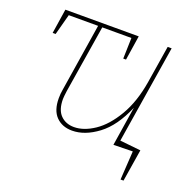

<svg xmlns="http://www.w3.org/2000/svg" viewBox="-119 -643 916 910"><g transform="rotate(20 338.5 -188.5)"><path d="M517 -28 622 -17 596 145H581L590 0L493 2L524 -196Q480 -92 414.5 -43Q349 6 285 6Q235 6 204.5 -25Q174 -56 174 -117Q174 -141 178 -162L232 -503H84L56 -398H41L60 -522H430L411 -398H397L400 -503H253L198 -161Q194 -131 194 -120Q194 -66 220 -39.5Q246 -13 288 -13Q337 -13 390 -48.5Q443 -84 486 -157Q529 -230 546 -335L576 -522H596Z"/></g></svg>

Font: Bitter Pro Thin
Style: Italic
Weight: 250
Italic angle: -9°
Designer: Sol Matas, and Bitter project Authors
Foundry: Sol Matas
Version: Version 1.010